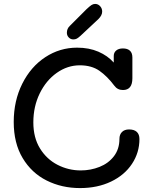

<svg xmlns="http://www.w3.org/2000/svg" viewBox="-20 -956 763 979"><path d="M691 -247Q691 -178 653 -120.5Q615 -63 546 -30Q477 3 388 3Q295 3 218 -35.5Q141 -74 95.5 -150Q50 -226 50 -334Q50 -442 93.5 -529Q137 -616 211 -664.5Q285 -713 373 -713Q434 -713 481.5 -692.5Q529 -672 560 -637V-671Q560 -688 572.5 -698.5Q585 -709 607 -709Q630 -709 642.5 -697.5Q655 -686 655 -663V-557Q655 -497 607 -497Q579 -497 563 -519Q527 -567 487 -595Q447 -623 387 -623Q324 -623 269.5 -584.5Q215 -546 182.5 -479.5Q150 -413 150 -332Q150 -254 184 -199Q218 -144 273.5 -115.5Q329 -87 392 -87Q442 -87 487.5 -105Q533 -123 561 -159.5Q589 -196 589 -248Q589 -270 602 -283Q615 -296 638 -296Q664 -296 677.5 -283.5Q691 -271 691 -247ZM321 -789Q321 -810 336 -824L421 -909Q437 -924 446 -930Q455 -936 465 -936Q480 -936 490.5 -924.5Q501 -913 501 -897Q501 -878 482 -859L390 -773Q379 -763 371.5 -759Q364 -755 354 -755Q340 -755 330.5 -765Q321 -775 321 -789Z"/></svg>

Font: Mali Medium
Style: Regular
Weight: 500
Version: Version 1.000; ttfautohint (v1.6)